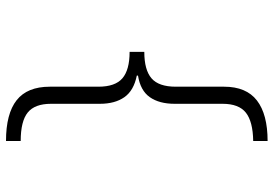

<svg xmlns="http://www.w3.org/2000/svg" viewBox="-156 -598 912 640"><g transform="rotate(90 300.0 -278.0)"><path d="M450 158Q359 158 314 122.5Q269 87 269 12V-150Q269 -206 241 -230Q213 -254 153 -254V-303Q213 -303 241 -327Q269 -351 269 -408V-569Q269 -643 315 -678.5Q361 -714 450 -714V-666Q385 -665 355.5 -641.5Q326 -618 326 -564V-404Q326 -353 304 -321.5Q282 -290 232 -282V-278Q282 -268 304 -236.5Q326 -205 326 -155V8Q326 62 355 85.5Q384 109 450 109Z"/></g></svg>

Font: Noto Sans Mono Light
Style: Regular
Weight: 300
Designer: Monotype Design Team
Foundry: Monotype Imaging Inc.
Version: Version 2.014; ttfautohint (v1.8.4.7-5d5b)